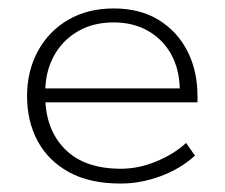

<svg xmlns="http://www.w3.org/2000/svg" viewBox="-20 -424 531 454"><path d="M265 10Q192 10 143 -17Q94 -44 69 -90.5Q44 -137 44 -197Q44 -256 69.5 -303Q95 -350 141 -377Q187 -404 249 -404Q311 -404 355 -377Q399 -350 423 -303.5Q447 -257 447 -196V-182H75V-215H405Q404 -261 384.5 -296Q365 -331 330 -351Q295 -371 249 -371Q199 -371 162.5 -349Q126 -327 106.5 -290Q87 -253 87 -206V-197Q87 -119 133 -72Q179 -25 266 -25Q308 -25 350 -42.5Q392 -60 420 -86L441 -56Q407 -25 360 -7.5Q313 10 265 10Z"/></svg>

Font: Rokkitt ExtraLight
Style: Regular
Weight: 250
Version: Version 3.103